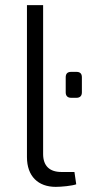

<svg xmlns="http://www.w3.org/2000/svg" viewBox="-20 -720 354 748"><path d="M148 -700H85V-108C85 -33 129 8 197 8C219 8 261 4 277 -2L270 -50H219C173 -50 148 -74 148 -120ZM278 -339C292 -339 299 -347 299 -360V-419C299 -433 292 -440 278 -440H257C243 -440 236 -433 236 -419V-360C236 -347 243 -339 257 -339Z"/></svg>

Font: SnT
Style: Regular
Weight: 300
Designer: Natanael Gama
Version: Version 1.001;PS 001.001;hotconv 1.0.70;makeotf.lib2.5.58329